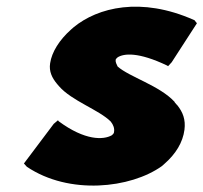

<svg xmlns="http://www.w3.org/2000/svg" viewBox="-20 -556 621 586"><path d="M159 -186 157 -189 144 -178 53 -57 62 -47C191 40 379 19 474 -49L483 -57C516 -86 538 -121 543 -160C547 -191 538 -214 521 -235L518 -238L513 -244V-245C467 -295 375 -321 339 -353C336 -359 332 -367 333 -373C333 -376 336 -378 339 -381C358 -393 402 -398 490 -356L493 -354L504 -366L581 -485L573 -495H572C410 -567 278 -533 205 -473L197 -466C161 -434 138 -397 133 -363C129 -338 139 -318 154 -300L160 -293C199 -248 282 -221 318 -185C326 -175 330 -164 328 -153C328 -150 326 -147 321 -143C296 -129 240 -126 159 -186Z"/></svg>

Font: Hussar Woodtype
Style: UltraObl
Weight: 900
Foundry: Cannot Into Space Fonts
Version: Version 1.07